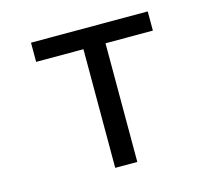

<svg xmlns="http://www.w3.org/2000/svg" viewBox="-112 -925 1225 1090"><g transform="rotate(-15 500.0 -380.0)"><path d="M157.2 -785.2H843.3V-672.4H564.9V24.9H435.1V-672.4H157.2Z"/></g></svg>

Font: BIZ UDGothic
Style: Bold
Weight: 700
Monospace: yes
Designer: TypeBank Co., Ltd.
Foundry: Morisawa Inc.
Version: Version 1.05